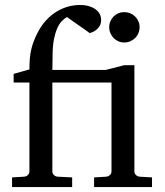

<svg xmlns="http://www.w3.org/2000/svg" viewBox="-20 -757 669 777"><path d="M360.8 0V-39.1L410.2 -42Q418.9 -43 425 -48.8Q431.2 -54.7 431.2 -64V-422.9H191.9V-64Q191.9 -54.7 198 -48.8Q204.1 -43 212.9 -42L272 -39.1V0H28.8V-39.1L78.1 -42Q86.9 -43 93 -48.8Q99.1 -54.7 99.1 -64V-422.9H35.2V-458L99.1 -476.1Q99.1 -501 100.8 -520.8Q102.5 -540.5 106.7 -557.9Q110.8 -575.2 117.2 -591.6Q123.5 -607.9 132.8 -626Q147.5 -654.3 166.7 -675Q186 -695.8 208.3 -709.5Q230.5 -723.1 254.6 -730Q278.8 -736.8 303.2 -736.8Q324.2 -736.8 340.3 -731.9Q356.4 -727.1 367.4 -718.8Q378.4 -710.4 383.8 -699.7Q389.2 -689 389.2 -676.8Q389.2 -661.6 383.1 -651.6Q377 -641.6 368.9 -635.5Q360.8 -629.4 353.3 -626.5Q345.7 -623.5 342.8 -623Q341.8 -624 334.7 -629.2Q327.6 -634.3 317.6 -641.4Q307.6 -648.4 296.1 -656.2Q284.7 -664.1 274.9 -671.1Q265.1 -678.2 258.3 -682.9Q251.5 -687.5 251 -688Q240.2 -682.1 230 -671.4Q219.7 -660.6 211.7 -642.6Q203.6 -624.5 198.5 -598.9Q193.4 -573.2 192.9 -538.1L191.9 -474.1H408.2L482.9 -493.2H523.9V-64Q523.9 -54.7 530 -48.8Q536.1 -43 544.9 -42L595.2 -39.1V0ZM544.9 -647Q544.9 -634.3 540 -622.8Q535.2 -611.3 526.6 -603Q518.1 -594.7 506.8 -589.8Q495.6 -585 482.9 -585Q470.2 -585 459.2 -589.8Q448.2 -594.7 439.9 -603Q431.6 -611.3 426.8 -622.8Q421.9 -634.3 421.9 -647Q421.9 -659.7 426.8 -670.9Q431.6 -682.1 439.9 -690.4Q448.2 -698.7 459.2 -703.4Q470.2 -708 482.9 -708Q495.6 -708 506.8 -703.4Q518.1 -698.7 526.6 -690.4Q535.2 -682.1 540 -670.9Q544.9 -659.7 544.9 -647Z"/></svg>

Font: Charis SIL Am
Style: Regular
Weight: 400
Foundry: SIL International
Version: Version 5.000